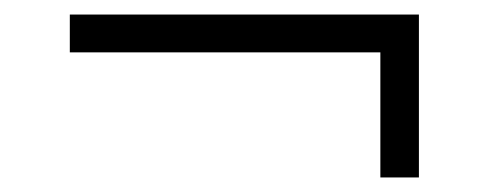

<svg xmlns="http://www.w3.org/2000/svg" viewBox="-20 -361 672 264"><path d="M556 -341V-117H503V-289H76V-341Z"/></svg>

Font: Quattrocento Sans
Style: Regular
Weight: 400
Designer: Pablo Impallari
Foundry: Pablo Impallari, Igino Marini, Brenda Gallo
Version: Version 2.000